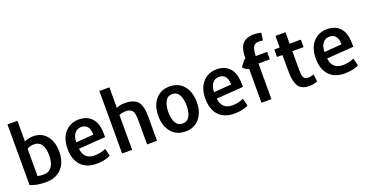

<svg xmlns="http://www.w3.org/2000/svg" viewBox="-34 -1517 4343 2268"><g transform="rotate(-20 2137.5 -383.5)"><path d="M530 -271Q530 -136 458.5 -59.5Q387 17 261 17Q142 17 65 -18V-780H190V-520Q242 -545 301 -545Q406 -545 468 -470Q530 -395 530 -271ZM403 -268Q403 -452 277 -452Q228 -452 190 -429V-86Q219 -77 264 -77Q332 -77 367.5 -127Q403 -177 403 -268Z M1098 -245 760 -221Q775 -83 909 -83Q986 -83 1050 -114L1074 -20Q1004 17 897 17Q769 17 701 -58Q633 -133 633 -265Q633 -398 701 -472.5Q769 -547 874 -547Q972 -547 1030 -490Q1088 -433 1096 -322Q1098 -284 1098 -245ZM977 -320Q974 -454 872 -454Q820 -454 788.5 -414Q757 -374 756 -303Z M1659 6H1534V-274Q1534 -312 1533 -334Q1532 -356 1526.5 -381Q1521 -406 1510 -419Q1499 -432 1479.5 -440.5Q1460 -449 1431 -449Q1378 -449 1346 -432V6H1220V-780H1346V-522Q1395 -543 1442 -543Q1500 -545 1541 -531.5Q1582 -518 1604.5 -496.5Q1627 -475 1640 -438.5Q1653 -402 1656 -370.5Q1659 -339 1659 -294Z M2015 18Q1903 18 1838 -60Q1773 -138 1773 -265Q1773 -391 1838.5 -469Q1904 -547 2015 -547Q2127 -547 2192 -469.5Q2257 -392 2257 -265Q2257 -138 2192.5 -60Q2128 18 2015 18ZM1900 -266Q1900 -182 1928 -132Q1956 -82 2015 -82Q2074 -82 2102 -132.5Q2130 -183 2130 -266Q2130 -349 2101.5 -400.5Q2073 -452 2015 -452Q1957 -452 1928.5 -400Q1900 -348 1900 -266Z M2830 -245 2492 -221Q2507 -83 2641 -83Q2718 -83 2782 -114L2806 -20Q2736 17 2629 17Q2501 17 2433 -58Q2365 -133 2365 -265Q2365 -398 2433 -472.5Q2501 -547 2606 -547Q2704 -547 2762 -490Q2820 -433 2828 -322Q2830 -284 2830 -245ZM2709 -320Q2706 -454 2604 -454Q2552 -454 2520.5 -414Q2489 -374 2488 -303Z M3240 -442H3097V6H2972V-418L2920 -442L2898 -467L2950 -536L2972 -552Q2972 -661 3007 -716.5Q3042 -772 3132 -784Q3191 -788 3253 -773L3240 -680Q3156 -696 3127 -661Q3098 -626 3097 -536H3240Z M3676 -8Q3632 12 3582 13Q3526 15 3488.5 -2Q3451 -19 3433 -53Q3415 -87 3408 -121.5Q3401 -156 3399 -205Q3397 -339 3397 -440H3329V-534H3397V-680H3523V-536H3664V-442H3523V-205Q3523 -142 3535 -115.5Q3547 -89 3584 -85Q3625 -81 3665 -100Q3668 -73 3676 -8Z M4218 -245 3880 -221Q3895 -83 4029 -83Q4106 -83 4170 -114L4194 -20Q4124 17 4017 17Q3889 17 3821 -58Q3753 -133 3753 -265Q3753 -398 3821 -472.5Q3889 -547 3994 -547Q4092 -547 4150 -490Q4208 -433 4216 -322Q4218 -284 4218 -245ZM4097 -320Q4094 -454 3992 -454Q3940 -454 3908.5 -414Q3877 -374 3876 -303Z"/></g></svg>

Font: Repo
Style: DemiBold
Weight: 600
Designer: Stefan Peev
Foundry: Context Ltd
Version: Version 001.000